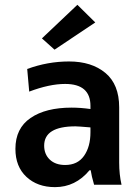

<svg xmlns="http://www.w3.org/2000/svg" viewBox="-20 -766 568 796"><path d="M355 -217.8V-237.8Q303.2 -242.2 293 -242.2Q163.1 -242.2 163.1 -162.1Q163.1 -126.5 186.5 -104.2Q210 -82 250 -82Q301.8 -82 328.4 -119.9Q355 -157.7 355 -217.8ZM355 -314V-327.1Q355 -418 250 -418Q185.1 -418 101.1 -386.2L92.8 -480Q177.7 -511.2 266.1 -511.2Q359.9 -511.2 417 -463.6Q474.1 -416 474.1 -320.8V-91.8Q474.1 -42.5 483.9 0H370.1Q359.4 -36.6 356 -60.1H351.1Q293 9.8 208 9.8Q135.3 9.8 89.6 -32.7Q43.9 -75.2 43.9 -148.9Q43.9 -233.9 106.7 -276.9Q169.4 -319.8 276.9 -319.8Q314.5 -319.8 355 -314ZM375 -672.9 206.1 -560.1 153.8 -606.9 300.8 -746.1Z"/></svg>

Font: LT Hoop SemBd
Style: Regular
Weight: 600
Designer: Daniel Lyons
Foundry: LyonsType
Version: Version 1.000